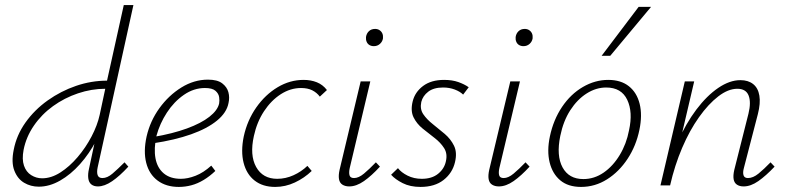

<svg xmlns="http://www.w3.org/2000/svg" viewBox="-20 -731 3101 757"><path d="M133 5Q101 5 75 -10.5Q49 -26 36.5 -58.5Q24 -91 34 -140Q45 -198 80.5 -248Q116 -298 168 -335Q220 -372 280 -392.5Q340 -413 402 -413L468 -711H506L365 -71Q361 -52 365 -40.5Q369 -29 384 -29Q403 -29 423.5 -46.5Q444 -64 471 -91L486 -74Q452 -37 422 -16.5Q392 4 366 4Q350 4 340 -4Q330 -12 328 -28.5Q326 -45 331 -66L369 -243L397 -277Q385 -226 358.5 -175.5Q332 -125 295.5 -84Q259 -43 217 -19Q175 5 133 5ZM146 -28Q182 -28 218 -51Q254 -74 286 -111.5Q318 -149 341 -193Q364 -237 373 -278L398 -395L415 -381H395Q341 -381 287.5 -363Q234 -345 189 -312.5Q144 -280 113.5 -235.5Q83 -191 73 -140Q66 -103 74.5 -78Q83 -53 103 -40.5Q123 -28 146 -28Z M685 6Q635 6 601.5 -19Q568 -44 556.5 -89Q545 -134 558 -193Q572 -254 608.5 -304.5Q645 -355 695 -386Q745 -417 800 -417Q837 -417 856 -402.5Q875 -388 880.5 -367.5Q886 -347 881 -325Q874 -287 835.5 -255.5Q797 -224 733.5 -201.5Q670 -179 584 -166L585 -191Q661 -204 717 -224.5Q773 -245 805.5 -270.5Q838 -296 844 -323Q846 -334 844 -348Q842 -362 829.5 -373Q817 -384 788 -384Q744 -384 705 -357Q666 -330 638 -287Q610 -244 597 -196Q586 -145 593 -107Q600 -69 625.5 -47.5Q651 -26 693 -26Q720 -26 751 -38Q782 -50 813 -78L829 -57Q807 -36 783 -21.5Q759 -7 734.5 -0.5Q710 6 685 6Z M1065 6Q1016 6 984 -19Q952 -44 940.5 -89Q929 -134 941 -193Q955 -257 990.5 -307.5Q1026 -358 1074.5 -387Q1123 -416 1177 -416Q1206 -416 1229.5 -406.5Q1253 -397 1269 -376L1241 -350Q1229 -366 1211 -375Q1193 -384 1167 -384Q1125 -384 1087 -359.5Q1049 -335 1021 -292.5Q993 -250 981 -195Q964 -119 990 -72.5Q1016 -26 1073 -26Q1106 -26 1137 -40Q1168 -54 1192 -77L1209 -57Q1180 -29 1142.5 -11.5Q1105 6 1065 6Z M1357 4Q1341 4 1330 -3Q1319 -10 1316.5 -25Q1314 -40 1319 -62L1402 -410H1440L1359 -69Q1355 -51 1358 -40Q1361 -29 1376 -29Q1394 -29 1415 -46.5Q1436 -64 1462 -91L1478 -74Q1445 -38 1415 -17Q1385 4 1357 4ZM1454 -549Q1444 -549 1436.5 -553.5Q1429 -558 1425.5 -566.5Q1422 -575 1423 -585Q1425 -599 1434.5 -608Q1444 -617 1459 -617Q1469 -617 1476.5 -612Q1484 -607 1487.5 -599Q1491 -591 1490 -580Q1488 -567 1478 -558Q1468 -549 1454 -549Z M1638 6Q1597 6 1567.5 -9Q1538 -24 1522 -42L1549 -68Q1562 -51 1587 -38.5Q1612 -26 1643 -26Q1683 -26 1707.5 -46Q1732 -66 1738 -95Q1745 -125 1731 -147Q1717 -169 1693.5 -187Q1670 -205 1646.5 -224Q1623 -243 1610.5 -268.5Q1598 -294 1607 -331Q1616 -368 1648 -392Q1680 -416 1731 -416Q1763 -416 1787 -407.5Q1811 -399 1828 -387L1806 -358Q1794 -370 1773 -378Q1752 -386 1727 -386Q1690 -386 1668.5 -369.5Q1647 -353 1641 -329Q1635 -301 1649 -280.5Q1663 -260 1686.5 -241.5Q1710 -223 1733.5 -203Q1757 -183 1770 -156.5Q1783 -130 1774 -92Q1764 -49 1729 -21.5Q1694 6 1638 6Z M1947 4Q1931 4 1920 -3Q1909 -10 1906.5 -25Q1904 -40 1909 -62L1992 -410H2030L1949 -69Q1945 -51 1948 -40Q1951 -29 1966 -29Q1984 -29 2005 -46.5Q2026 -64 2052 -91L2068 -74Q2035 -38 2005 -17Q1975 4 1947 4ZM2044 -549Q2034 -549 2026.5 -553.5Q2019 -558 2015.5 -566.5Q2012 -575 2013 -585Q2015 -599 2024.5 -608Q2034 -617 2049 -617Q2059 -617 2066.5 -612Q2074 -607 2077.5 -599Q2081 -591 2080 -580Q2078 -567 2068 -558Q2058 -549 2044 -549Z M2271 6Q2220 6 2189 -20Q2158 -46 2147 -91Q2136 -136 2148 -193Q2162 -259 2196 -309.5Q2230 -360 2278 -388Q2326 -416 2378 -416Q2428 -416 2459.5 -391Q2491 -366 2502 -321.5Q2513 -277 2501 -219Q2488 -156 2454.5 -105Q2421 -54 2373.5 -24Q2326 6 2271 6ZM2280 -25Q2323 -25 2360 -50.5Q2397 -76 2423.5 -120Q2450 -164 2460 -217Q2476 -289 2453 -337.5Q2430 -386 2370 -386Q2330 -386 2293 -362.5Q2256 -339 2228.5 -296.5Q2201 -254 2189 -195Q2173 -117 2198 -71Q2223 -25 2280 -25ZM2352 -511 2498 -704H2547L2386 -511Z M2912 4Q2896 4 2885.5 -3Q2875 -10 2872.5 -24.5Q2870 -39 2875 -61L2931 -283Q2942 -328 2931.5 -354.5Q2921 -381 2887 -381Q2851 -381 2812 -351Q2773 -321 2736 -269Q2699 -217 2669.5 -148Q2640 -79 2622 0H2593Q2616 -91 2650 -167.5Q2684 -244 2725.5 -299Q2767 -354 2812 -384.5Q2857 -415 2899 -415Q2930 -415 2949.5 -399.5Q2969 -384 2974 -354Q2979 -324 2968 -281L2913 -69Q2908 -51 2911.5 -40Q2915 -29 2929 -29Q2949 -29 2970.5 -46.5Q2992 -64 3018 -91L3034 -74Q3000 -38 2970 -17Q2940 4 2912 4ZM2584 0 2680 -410H2717L2621 0Z"/></svg>

Font: Ysabeau Office ExtraLight
Style: Italic
Weight: 250
Italic angle: -12°
Designer: Christian Thalmann (Catharsis Fonts)
Version: Version 2.001;gftools[0.9.30]; featfreeze: tnum,lnum,ss02